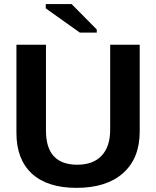

<svg xmlns="http://www.w3.org/2000/svg" viewBox="-20 -906 762 936"><path d="M353 9.8Q210.9 9.8 135.5 -59.6Q60.1 -128.9 60.1 -257.8V-688H204.1V-269Q204.1 -103 356.9 -103Q434.1 -103 475.6 -147.2Q517.1 -191.4 517.1 -273.9V-688H661.1V-265.1Q661.1 -134.3 580.3 -62.3Q499.5 9.8 353 9.8ZM451.7 -762.2V-747.1H369.1L203.1 -865.2V-886.2H329.1Z"/></svg>

Font: Arimo
Style: Bold
Weight: 700
Designer: Steve Matteson
Foundry: Monotype Imaging Inc.
Version: Version 1.33